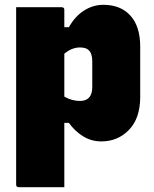

<svg xmlns="http://www.w3.org/2000/svg" viewBox="-20 -577 640 797"><path d="M47 -547H236Q247 -547 247 -536V-464H266Q291 -509 328.5 -533Q366 -557 409 -557Q481 -557 521.5 -512Q562 -467 562 -384V-175Q562 -86 515.5 -38Q469 10 401 10Q359 10 324.5 -11.5Q290 -33 266 -67H247V200H58Q47 200 47 189ZM312 -380Q278 -380 247 -354V-176Q278 -158 312 -158Q363 -158 363 -216V-322Q363 -354 349 -368Q338 -380 312 -380Z"/></svg>

Font: Recursive Mn Lnr St Blk
Style: Regular
Weight: 900
Monospace: yes
Version: Version 1.079;hotconv 1.0.112;makeotfexe 2.5.65598; ttfautoh